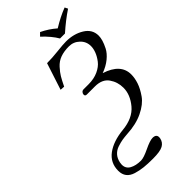

<svg xmlns="http://www.w3.org/2000/svg" viewBox="-317 -881 1183 1183"><g transform="rotate(-45 274.5 -290.0)"><path d="M549 -541Q549 -524 543 -503Q537 -482 523 -454.5Q509 -427 478 -401.5Q447 -376 403 -360Q522 -322 522 -230Q522 -199 510.5 -164Q499 -129 471 -89Q443 -49 384 -20.5Q325 8 244 12Q218 14 199.5 17Q181 20 155 28.5Q129 37 112 56Q95 75 89 104Q87 116 87 122Q87 156 116 172Q145 188 189 188Q213 188 264 163.5Q315 139 338 139Q370 139 370 165Q370 171 369 175Q363 204 337.5 218Q312 232 250 232Q204 232 171.5 228.5Q139 225 108 215.5Q77 206 61 185.5Q45 165 45 133Q45 64 99 24Q153 -16 243 -25Q337 -34 383.5 -90Q430 -146 430 -206Q430 -256 402 -296Q374 -336 311 -336H241Q226 -336 226 -349Q226 -358 232.5 -365.5Q239 -373 249 -373H293Q340 -373 376 -389.5Q412 -406 431.5 -431.5Q451 -457 460.5 -482Q470 -507 470 -529Q470 -569 441 -596.5Q412 -624 372 -624Q329 -624 297.5 -612.5Q266 -601 243 -575.5Q220 -550 207.5 -529Q195 -508 176 -469L147 -471L204 -646Q249 -646 302 -652Q355 -658 381 -658Q448 -658 498.5 -627Q549 -596 549 -541ZM368 -697Q342 -742 289 -792L309 -812Q361 -787 402 -751Q465 -790 523 -812L533 -792Q473 -752 411 -697Z"/></g></svg>

Font: Linux Libertine O
Style: Italic
Weight: 400
Italic angle: -12°
Designer: Philipp H. Poll
Foundry: Philipp H. Poll
Version: Version 5.1.6